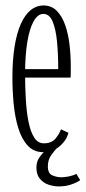

<svg xmlns="http://www.w3.org/2000/svg" viewBox="-20 -547 314 704"><path d="M138.5 11Q104 11 81.8 -13Q59.5 -37 47.2 -76.8Q35 -116.5 30.2 -165Q25.5 -213.5 25.5 -262.5Q25.5 -327 33.5 -376.5Q41.5 -426 56.5 -459.5Q71.5 -493 92.5 -510Q113.5 -527 139 -527Q169 -527 188.5 -507Q208 -487 219.2 -454.5Q230.5 -422 235 -382.5Q239.5 -343 239.5 -304Q239.5 -293 239.5 -282.8Q239.5 -272.5 239 -262.5H65.5V-293.5H193.5Q193.5 -349 189 -395Q184.5 -441 172.8 -468.5Q161 -496 139 -496Q118.5 -496 103.2 -468.8Q88 -441.5 80 -392.2Q72 -343 72 -275.5Q72 -226.5 74.8 -181Q77.5 -135.5 84.8 -99.5Q92 -63.5 105.5 -42.5Q119 -21.5 141 -21.5Q169 -21.5 183.8 -39.2Q198.5 -57 203.5 -73L231 -60Q223.5 -31.5 198 -10.2Q172.5 11 138.5 11ZM195.5 136.5Q176.5 136.5 157.5 130Q138.5 123.5 126 108.2Q113.5 93 113.5 67Q113.5 45.5 125.2 29Q137 12.5 152.2 0.5Q167.5 -11.5 179 -17L191.5 -7Q181.5 3 168.5 20.8Q155.5 38.5 155.5 63Q155.5 89 172 96Q188.5 103 204.5 103Q216.5 103 232.8 99.8Q249 96.5 260 90.5L274 113.5Q262.5 122 241.8 129.2Q221 136.5 195.5 136.5Z"/></svg>

Font: Imbue Thin 10pt ExtraLight
Style: Regular
Weight: 250
Version: Version 1.102